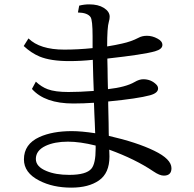

<svg xmlns="http://www.w3.org/2000/svg" viewBox="-20 -820 900 889"><path d="M346.7 -793.9Q369.6 -799.8 393.1 -799.8Q434.6 -799.8 460.4 -783.7Q487.8 -766.6 487.8 -742.7Q487.8 -731.9 483.9 -718.8Q476.1 -693.8 476.1 -605Q515.1 -611.3 544.9 -618.2Q587.4 -627.4 621.1 -645Q637.7 -654.3 660.6 -654.3Q685.5 -654.3 709.5 -641.1Q731.9 -629.4 731.9 -611.8Q731.9 -592.3 697.8 -582.5Q645 -567.4 477.1 -548.8V-542L478 -502.4L478.5 -461.4L479.5 -418.9L480 -407.2Q562.5 -416.5 603.5 -440.4Q625 -453.1 643.6 -453.1Q679.2 -453.1 703.6 -428.7Q711.9 -420.4 711.9 -410.2Q711.9 -389.2 674.8 -378.9Q617.7 -363.3 481 -350.1V-338.9L481.9 -295.4L482.9 -251L483.4 -206.1L483.9 -190.9Q613.8 -161.1 693.8 -122.1Q773.9 -83.5 773.9 -41Q773.9 -6.8 738.3 -6.8Q719.2 -6.8 690.4 -26.4Q606.9 -83 485.8 -127Q485.8 -122.1 486.3 -112.3Q486.8 -102.1 486.8 -95.2Q486.8 -18.1 438 15.6Q390.1 48.8 310.1 48.8Q224.6 48.8 161.6 16.1Q90.8 -20 90.8 -82Q90.8 -152.8 162.6 -185.5Q223.1 -212.9 312.5 -212.9Q356.9 -212.9 420.9 -203.1L420.4 -210.4L418.9 -250.5L417 -291.5L415.5 -332.5L415 -344.2Q366.7 -340.8 319.3 -340.8Q187.5 -340.8 127.9 -408.2L146 -441.9Q171.9 -417.5 201.2 -406.7Q235.4 -394 296.9 -394Q348.1 -394 414.1 -398.9Q411.6 -457.5 409.7 -543Q355.5 -537.1 300.3 -537.1Q214.8 -537.1 163.6 -558.1Q125 -574.2 89.8 -606.9L111.8 -642.1Q164.6 -590.3 277.3 -590.3Q341.3 -590.3 408.7 -597.2V-651.9Q408.7 -726.6 399.4 -740.7Q385.3 -761.2 340.8 -762.2ZM422.9 -146Q350.6 -164.1 294.4 -164.1Q232.9 -164.1 190.9 -144.5Q146 -123 146 -84Q146 -48.3 194.8 -28.3Q237.3 -10.3 300.8 -10.3Q379.4 -10.3 403.3 -39.1Q422.9 -62.5 422.9 -131.8Z"/></svg>

Font: BIZ UDPMincho
Style: Regular
Weight: 400
Designer: TypeBank Co., Ltd.
Foundry: Morisawa Inc.
Version: Version 1.06